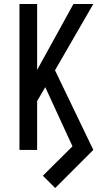

<svg xmlns="http://www.w3.org/2000/svg" viewBox="-20 -755 540 967"><path d="M258 192 196 130 345 -18 208 -316 167 -246V0H78V-735H167V-403L350 -735H450L257 -401L450 0Z"/></svg>

Font: Iosevka Medium
Style: Regular
Weight: 500
Monospace: yes
Designer: Belleve Invis
Foundry: Belleve Invis
Version: Version 32.5.0; ttfautohint (v1.8.4)